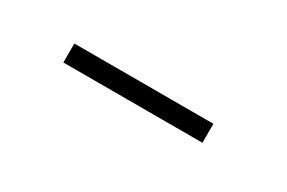

<svg xmlns="http://www.w3.org/2000/svg" viewBox="-5 -717 484 324"><g transform="rotate(30 237.0 -555.5)"><path d="M92 -536.5V-573.5H363V-536.5Z"/></g></svg>

Font: League Spartan Thin ExtraLight
Style: Regular
Weight: 250
Version: Version 2.002